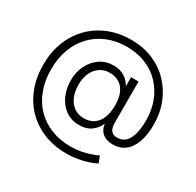

<svg xmlns="http://www.w3.org/2000/svg" viewBox="-187 -915 1342 1317"><g transform="rotate(30 483.5 -256.5)"><path d="M494.6 193.4Q395.5 193.4 314.2 160.6Q232.9 127.9 174.3 68.1Q115.7 8.3 84 -74.5Q52.2 -157.2 52.2 -256.3Q52.2 -355 84 -437.3Q115.7 -519.5 174.3 -579.6Q232.9 -639.6 313.5 -672.6Q394 -705.6 491.7 -705.6Q586.9 -705.6 664.6 -672.9Q742.2 -640.1 798.1 -581.5Q854 -522.9 884.3 -445.3Q914.6 -367.7 914.6 -277.8Q914.6 -223.1 904.3 -176.3Q894 -129.4 872.8 -94.5Q851.6 -59.6 818.1 -39.8Q784.7 -20 737.8 -20Q702.1 -20 677 -32Q651.9 -43.9 637.7 -65.7Q623.5 -87.4 621.1 -115.2H619.6Q603 -74.7 565.9 -47.1Q528.8 -19.5 470.7 -19.5Q408.7 -19.5 363.5 -51.8Q318.4 -84 293.9 -138.4Q269.5 -192.9 269.5 -258.3Q269.5 -325.2 296.4 -378.2Q323.2 -431.2 369.6 -461.9Q416 -492.7 474.1 -492.7Q526.4 -492.7 562.3 -469.5Q598.1 -446.3 614.7 -413.6H617.2V-482.4H676.3V-155.3Q676.3 -115.7 691.9 -95.5Q707.5 -75.2 740.7 -75.2Q778.8 -75.2 804 -98.4Q829.1 -121.6 841.8 -166.5Q854.5 -211.4 854.5 -276.4Q854.5 -356 829.1 -424.1Q803.7 -492.2 755.9 -542.7Q708 -593.3 640.9 -621.3Q573.7 -649.4 490.7 -649.4Q406.2 -649.4 337.2 -621.1Q268.1 -592.8 218.3 -540.8Q168.5 -488.8 141.6 -416.5Q114.7 -344.2 114.7 -255.9Q114.7 -167.5 141.6 -95Q168.5 -22.5 218.8 29.3Q269 81.1 339.1 109.1Q409.2 137.2 495.6 137.2Q537.6 137.2 575.7 129.9Q613.8 122.6 645.5 111.6Q677.2 100.6 700.2 89.4L720.2 141.6Q694.8 154.8 659.2 166.7Q623.5 178.7 581.5 186Q539.6 193.4 494.6 193.4ZM475.6 -76.2Q522.5 -76.2 554.4 -98.4Q586.4 -120.6 602.8 -161.6Q619.1 -202.6 619.1 -259.3Q619.1 -316.4 602.3 -355.7Q585.4 -395 553.5 -415.5Q521.5 -436 476.1 -436Q432.1 -436 399.2 -413.3Q366.2 -390.6 348.1 -350.8Q330.1 -311 330.1 -259.3Q330.1 -206.5 347.4 -165Q364.7 -123.5 397.2 -99.9Q429.7 -76.2 475.6 -76.2Z"/></g></svg>

Font: Inter 24pt Light
Style: Regular
Weight: 300
Designer: Rasmus Andersson
Foundry: rsms
Version: Version 4.001;git-66647c0bb